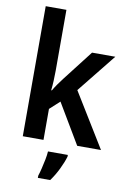

<svg xmlns="http://www.w3.org/2000/svg" viewBox="-104 -822 741 1105"><g transform="rotate(10 266.0 -269.5)"><path d="M192 -404Q192 -378 190.5 -346.5Q189 -315 186 -289H190Q199 -305 215 -328Q231 -351 243 -366L380 -543H516L334 -316L528 0H389L250 -234L192 -181V0H71V-760H192ZM345 71Q335 105 315 146Q295 187 270 221H198V208Q204 190 210.5 163.5Q217 137 222.5 109Q228 81 229 61H345Z"/></g></svg>

Font: Noto Sans Lao UI SemCond SemBd
Style: Regular
Weight: 600
Width: 4
Designer: Monotype Design Team
Foundry: Monotype Imaging Inc.
Version: Version 2.000; ttfautohint (v1.8.4.7-5d5b)